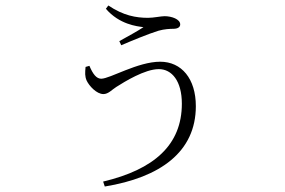

<svg xmlns="http://www.w3.org/2000/svg" viewBox="-20 -603 1040 700"><path d="M306 -363 292 -359C290 -338 289 -325 296 -309C305 -290 332 -260 357 -260C375 -260 388 -276 404 -286C434 -305 508 -351 559 -351C607 -351 643 -307 643 -225C643 -74 541 15 356 59L362 77C564 44 694 -49 694 -216C694 -316 642 -378 564 -378C482 -378 381 -316 349 -316C332 -316 319 -332 306 -363ZM366 -571C415 -514 479 -507 503 -504C481 -489 447 -471 415 -453L422 -438C459 -454 522 -480 558 -491C579 -497 600 -498 612 -498C628 -498 637 -504 637 -514C637 -533 606 -544 580 -544C567 -544 540 -538 520 -538C476 -538 430 -546 375 -583Z"/></svg>

Font: Noto Serif TC ExtraLight
Style: Regular
Weight: 200
Designer: Ryoko NISHIZUKA 西塚涼子 (kana & ideographs); Frank Grießhammer (Latin, Greek & Cyrillic); Wenlong ZHANG 张文龙 (bopomofo); San
Foundry: Adobe
Version: Version 2.001;hotconv 1.1.0;makeotfexe 2.6.0